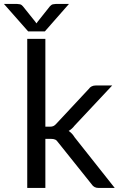

<svg xmlns="http://www.w3.org/2000/svg" viewBox="-64 -928 592 948"><path d="M502.5 0H423Q400 0 389 -17.5L223 -225Q216.5 -235 208.5 -238.8Q200.5 -242.5 185.5 -242.5H160V0H70.5V-736H160V-302.5H183Q193.5 -302.5 200.2 -305.8Q207 -309 214 -317L374 -488.5Q386 -506 409.5 -506H490L304 -307.5Q291.5 -291 275 -281.5Q292.5 -270 304.5 -250ZM157.5 -773H75L-44.5 -908.5H20.5Q26.5 -908.5 34.5 -906.8Q42.5 -905 49 -897L110 -821Q113 -816 116 -812.5Q119 -816 122 -821L182.5 -897Q189.5 -905 197.5 -906.8Q205.5 -908.5 211.5 -908.5H276.5Z"/></svg>

Font: Verano Sans
Style: Regular
Weight: 400
Designer: Lukasz Dziedzic with Adam Twardoch and Botio Nikoltchev
Foundry: tyPoland Lukasz Dziedzic
Version: Version 3.001;December 28, 2019;FontCreator 12.0.0.2547 64-b